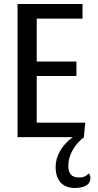

<svg xmlns="http://www.w3.org/2000/svg" viewBox="-20 -680 484 952"><path d="M419.9 180.2Q428.2 187 428.2 201.2Q428.2 228 407 240Q385.7 252 352.1 252Q304.7 252 280.3 224.6Q255.9 197.3 255.9 148.9Q255.9 105.5 278.8 66.9Q301.8 28.3 340.8 0H66.9V-660.2H389.2V-587.9H162.1V-375H358.9V-303.2H162.1V-71.8H402.8L396 -1L397 0Q361.3 26.9 340.1 64.7Q318.8 102.5 318.8 141.1Q318.8 170.9 331.3 185.5Q343.8 200.2 375 200.2Q401.4 200.2 419.9 180.2Z"/></svg>

Font: Sansita Light
Style: Regular
Weight: 300
Designer: Pablo Cosgaya
Foundry: Omnibus-Type
Version: Version 1.006;hotconv 1.0.109;makeotfexe 2.5.65596